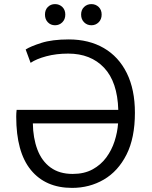

<svg xmlns="http://www.w3.org/2000/svg" viewBox="-20 -900 738 935"><path d="M331 15Q202 15 130.5 -72Q59 -159 59 -332Q59 -349 61 -365H556Q552 -501 487 -570Q422 -639 312 -639Q254 -639 205.5 -626Q157 -613 129 -594L105 -659Q128 -674 181 -691Q234 -708 315 -708Q413 -708 485.5 -666Q558 -624 597.5 -544Q637 -464 637 -351Q637 -228 596 -147Q555 -66 485.5 -25.5Q416 15 331 15ZM334 -53Q390 -53 430.5 -75Q471 -97 497.5 -133Q524 -169 538 -212.5Q552 -256 555 -299H140Q141 -228 162 -172Q183 -116 226 -84.5Q269 -53 334 -53ZM425 -777Q404 -777 389.5 -791.5Q375 -806 375 -829Q375 -852 389.5 -866Q404 -880 425 -880Q446 -880 460.5 -866Q475 -852 475 -829Q475 -806 460.5 -791.5Q446 -777 425 -777ZM248 -777Q227 -777 213 -791.5Q199 -806 199 -829Q199 -852 213 -866Q227 -880 248 -880Q269 -880 283.5 -866Q298 -852 298 -829Q298 -806 283.5 -791.5Q269 -777 248 -777Z"/></svg>

Font: Ubuntu Sans
Style: Regular
Weight: 400
Designer: Dalton Maag Ltd
Foundry: Dalton Maag Ltd
Version: Version 1.006; ttfautohint (v1.8.4.7-5d5b)